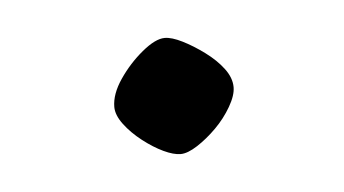

<svg xmlns="http://www.w3.org/2000/svg" viewBox="-26 -122 294 164"><g transform="rotate(-5 121.5 -40.0)"><path d="M124 10Q118 10 109.5 6Q101 2 92 -5Q83 -12 77 -20Q71 -28 71 -35Q71 -46 79.5 -58.5Q88 -71 99.5 -80.5Q111 -90 119 -90Q125 -90 134 -85.5Q143 -81 152.5 -74Q162 -67 168 -59Q174 -51 174 -43Q174 -36 168.5 -26.5Q163 -17 155 -9Q147 -1 138.5 4.5Q130 10 124 10Z"/></g></svg>

Font: Ancizar Serif Light
Style: Regular
Weight: 300
Designer: Cesar Puertas, Viviana Monsalve, Julian Moncada, Julian Prieto, Jose Castro, Felipe Aragon, Mariel Hernandez, Sara Alarc
Version: Version 8.100